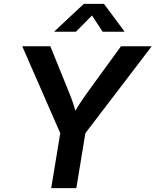

<svg xmlns="http://www.w3.org/2000/svg" viewBox="-20 -965 798 985"><path d="M242.7 0 289.1 -281.7 94.2 -727.5H238.3L330.6 -500Q345.2 -465.3 356.2 -431.9Q367.2 -398.4 377 -355H342.8Q366.7 -398.9 388.7 -432.6Q410.6 -466.3 435.1 -500L600.6 -727.5H758.3L418 -281.7L371.6 0ZM369.6 -802.2H259.3L259.8 -804.7L410.2 -945.3H513.2L617.7 -804.7L617.2 -802.2H506.3L452.1 -885.7Z"/></svg>

Font: Inter 20pt SemiBold
Style: Italic
Weight: 600
Italic angle: -9.3988°
Version: Version 4.001;git-66647c0bb